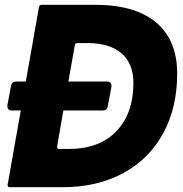

<svg xmlns="http://www.w3.org/2000/svg" viewBox="-20 -783 766 803"><path d="M376 -763Q545 -763 633 -689Q721 -615 721 -475Q721 -332 662 -224.5Q603 -117 494.5 -58.5Q386 0 241 0H21Q16 0 13.5 -3Q11 -6 12 -11L67 -321H29Q19 -321 14.5 -327Q10 -333 11 -343L26 -424Q29 -442 47 -442H88L143 -754Q145 -763 154 -763ZM267 -160Q396 -160 467 -234.5Q538 -309 538 -436Q538 -518 487.5 -560.5Q437 -603 345 -603H304Q295 -603 293 -594L266 -442H428Q438 -442 442.5 -436Q447 -430 446 -420L431 -339Q428 -321 410 -321H245L219 -171V-169Q219 -160 228 -160Z"/></svg>

Font: Open Sauce Two Black Italic
Style: Regular
Weight: 900
Italic angle: -10°
Designer: Alfredo Marco Pradil
Foundry: Creative Sauce Fz LLC
Version: Version 1.477